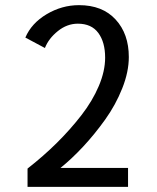

<svg xmlns="http://www.w3.org/2000/svg" viewBox="-20 -726 610 746"><path d="M480.5 -504.5Q480.5 -447 455 -382.8Q429.5 -318.5 388.5 -261.2Q347.5 -204 303.5 -156.8Q259.5 -109.5 215 -73.5H477.5V0H87V-71Q149 -119.5 201 -171Q253 -222.5 296.2 -278.2Q339.5 -334 364 -392Q388.5 -450 388.5 -502Q388.5 -562 362 -598Q335.5 -634 282.5 -634Q240.5 -634 204.8 -605.2Q169 -576.5 154.5 -539.5L78.5 -580Q102 -635.5 161.2 -670.8Q220.5 -706 287 -706Q378 -706 429.2 -650.2Q480.5 -594.5 480.5 -504.5Z"/></svg>

Font: League Mono Narrow
Style: Regular
Weight: 400
Width: 3
Designer: Tyler Finck
Foundry: The League of Moveable Type / Tyler Finck
Version: Version 2.210